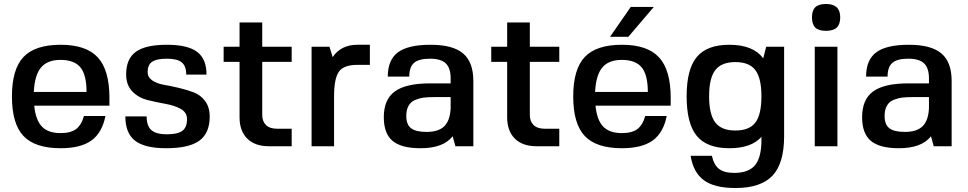

<svg xmlns="http://www.w3.org/2000/svg" viewBox="-20 -735 4863 965"><path d="M530 -204H152Q159 -132 190.5 -99Q222 -66 285 -66Q335 -66 362 -86Q389 -106 402 -152H510Q493 -67 439 -28.5Q385 10 285 10Q156 10 98 -51.5Q40 -113 40 -250Q40 -387 98 -448.5Q156 -510 285 -510Q413 -510 471.5 -446.5Q530 -383 530 -243ZM284 -434Q218 -434 186 -395.5Q154 -357 150 -273H415Q415 -359 384 -396.5Q353 -434 284 -434Z M722 -373Q722 -347 745 -331Q768 -315 803 -309Q838 -303 878 -293.5Q918 -284 953 -271Q988 -258 1011 -227Q1034 -196 1034 -149Q1034 -66 982 -28Q930 10 815 10Q707 10 658.5 -28Q610 -66 610 -150H717Q717 -102 741 -81Q765 -60 819 -60Q873 -60 896.5 -77.5Q920 -95 920 -136Q920 -170 888.5 -187.5Q857 -205 812 -213Q767 -221 722 -232Q677 -243 645.5 -275Q614 -307 614 -361Q614 -439 662.5 -474.5Q711 -510 819 -510Q923 -510 970.5 -474.5Q1018 -439 1018 -360H916Q916 -403 893.5 -421.5Q871 -440 819 -440Q767 -440 744.5 -424.5Q722 -409 722 -373Z M1298 -157Q1298 -125 1317 -106.5Q1336 -88 1373 -88H1446V0H1332Q1261 0 1222.5 -38.5Q1184 -77 1184 -145V-424H1104V-500H1184V-622H1298V-500H1446V-424H1298Z M1659 -250V0H1546V-500H1636L1652 -448Q1694 -510 1776 -510H1839V-409H1776Q1708 -409 1683.5 -375Q1659 -341 1659 -250Z M2255 -50Q2208 10 2094 10Q1997 10 1953 -27Q1909 -64 1909 -146Q1909 -235 1964.5 -275.5Q2020 -316 2142 -316H2245V-340Q2245 -393 2220.5 -416.5Q2196 -440 2141 -440Q2085 -440 2061 -419Q2037 -398 2037 -350H1929Q1929 -434 1980 -472Q2031 -510 2144 -510Q2256 -510 2307.5 -466.5Q2359 -423 2359 -328V0H2269ZM2245 -247H2164Q2132 -247 2111 -244.5Q2090 -242 2067.5 -233Q2045 -224 2033.5 -203.5Q2022 -183 2022 -152Q2022 -109 2046 -90.5Q2070 -72 2124 -72Q2184 -72 2213 -100.5Q2242 -129 2245 -191Z M2643 -157Q2643 -125 2662 -106.5Q2681 -88 2718 -88H2791V0H2677Q2606 0 2567.5 -38.5Q2529 -77 2529 -145V-424H2449V-500H2529V-622H2643V-500H2791V-424H2643Z M3351 -204H2973Q2980 -132 3011.5 -99Q3043 -66 3106 -66Q3156 -66 3183 -86Q3210 -106 3223 -152H3331Q3314 -67 3260 -28.5Q3206 10 3106 10Q2977 10 2919 -51.5Q2861 -113 2861 -250Q2861 -387 2919 -448.5Q2977 -510 3106 -510Q3234 -510 3292.5 -446.5Q3351 -383 3351 -243ZM3105 -434Q3039 -434 3007 -395.5Q2975 -357 2971 -273H3236Q3236 -359 3205 -396.5Q3174 -434 3105 -434ZM3046 -550 3150 -700H3266L3138 -550Z M3646 10Q3533 10 3482 -52Q3431 -114 3431 -251Q3431 -387 3482 -448.5Q3533 -510 3646 -510Q3765 -510 3816 -442L3831 -500H3921V-50Q3921 86 3862.5 148Q3804 210 3676 210Q3572 210 3518.5 171.5Q3465 133 3451 48H3558Q3568 94 3594 114Q3620 134 3670 134Q3743 134 3775 95Q3807 56 3807 -31V-47Q3756 10 3646 10ZM3807 -251Q3807 -342 3776.5 -382.5Q3746 -423 3676 -423Q3606 -423 3575 -382.5Q3544 -342 3544 -251Q3544 -160 3575 -119.5Q3606 -79 3676 -79Q3746 -79 3776.5 -119Q3807 -159 3807 -251Z M4189 0H4075V-500H4189ZM4132 -715Q4203 -715 4203 -648Q4203 -613 4185.5 -596.5Q4168 -580 4131 -580Q4094 -580 4077.5 -596.5Q4061 -613 4061 -648Q4061 -683 4078 -699Q4095 -715 4132 -715Z M4659 -50Q4612 10 4498 10Q4401 10 4357 -27Q4313 -64 4313 -146Q4313 -235 4368.5 -275.5Q4424 -316 4546 -316H4649V-340Q4649 -393 4624.5 -416.5Q4600 -440 4545 -440Q4489 -440 4465 -419Q4441 -398 4441 -350H4333Q4333 -434 4384 -472Q4435 -510 4548 -510Q4660 -510 4711.5 -466.5Q4763 -423 4763 -328V0H4673ZM4649 -247H4568Q4536 -247 4515 -244.5Q4494 -242 4471.5 -233Q4449 -224 4437.5 -203.5Q4426 -183 4426 -152Q4426 -109 4450 -90.5Q4474 -72 4528 -72Q4588 -72 4617 -100.5Q4646 -129 4649 -191Z"/></svg>

Font: Fivo Sans Med
Style: Regular
Weight: 450
Designer: Alexander Slobzheninov
Foundry: Alexander Slobzheninov
Version: 1.0